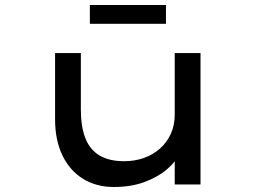

<svg xmlns="http://www.w3.org/2000/svg" viewBox="-20 -737 1021 767"><path d="M434 10Q365 10 312 -22.5Q259 -55 229.5 -116Q200 -177 200 -261V-525H303V-299Q303 -231 321 -185Q339 -139 377.5 -116Q416 -93 476 -93Q517 -93 553.5 -105.5Q590 -118 618 -142.5Q646 -167 662 -201.5Q678 -236 678 -279V-525H781V0H678V-110L696 -122Q683 -92 648 -61.5Q613 -31 559 -10.5Q505 10 434 10ZM339 -642V-717H643V-642Z"/></svg>

Font: Lexend Zetta
Style: Regular
Weight: 400
Designer: Bonnie Shaver-Troup, Thomas Jockin
Foundry: Lexend
Version: Version 1.007